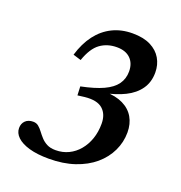

<svg xmlns="http://www.w3.org/2000/svg" viewBox="-127 -797 865 918"><g transform="rotate(20 305.5 -338.0)"><path d="M237 -37.5Q272.5 -37.5 302.5 -52Q332.5 -66.5 354.5 -92.8Q376.5 -119 388.8 -154.2Q401 -189.5 401 -231.5Q401 -279.5 372.2 -305Q343.5 -330.5 281.5 -324L246 -319.5L244 -364.5Q313 -378.5 356 -398.2Q399 -418 419 -446Q439 -474 439 -511Q439 -552.5 414.5 -576.5Q390 -600.5 345.5 -600.5Q296.5 -600.5 260.8 -574.5Q225 -548.5 202.5 -483.5L162 -496Q180.5 -558 213 -600.8Q245.5 -643.5 291 -666Q336.5 -688.5 393.5 -688.5Q449 -688.5 485.5 -670Q522 -651.5 540.2 -620Q558.5 -588.5 558.5 -549Q558.5 -500 533.5 -464.5Q508.5 -429 463.5 -406.8Q418.5 -384.5 359 -373L363.5 -381Q419 -380 456.2 -361.8Q493.5 -343.5 512.5 -310.8Q531.5 -278 531.5 -234.5Q531.5 -185 510.2 -140.2Q489 -95.5 448.8 -61.2Q408.5 -27 350.8 -7.5Q293 12 220.5 12Q161 12 120.2 0.2Q79.5 -11.5 58.2 -31.8Q37 -52 37 -77.5Q37 -100.5 51.5 -114.8Q66 -129 91 -129Q107 -129 118.2 -119.8Q129.5 -110.5 139.5 -97Q149.5 -83.5 162 -69.8Q174.5 -56 192.2 -46.8Q210 -37.5 237 -37.5Z"/></g></svg>

Font: Newsreader 16pt 16pt SemiBold
Style: Italic
Weight: 600
Italic angle: -17°
Version: Version 1.003